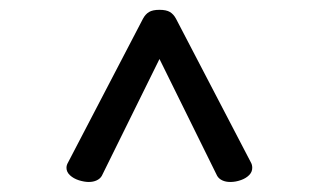

<svg xmlns="http://www.w3.org/2000/svg" viewBox="-20 -610 640 385"><path d="M333 -572.3 483.4 -283.7Q485.8 -279.3 485.8 -273.4Q485.8 -265.1 479.5 -258.8Q473.1 -252.4 463.4 -249Q452.6 -245.1 441.9 -245.1Q432.6 -245.1 425.8 -248.3Q418.9 -251.5 415.5 -257.3L299.8 -491.7L184.1 -257.3Q180.7 -251.5 173.8 -248.3Q167 -245.1 157.7 -245.1Q149.4 -245.1 138.2 -248.5Q127.4 -252 120.4 -258.5Q113.3 -265.1 113.3 -273.4Q113.3 -278.8 116.2 -283.7L266.6 -572.3Q271.5 -581.5 278.8 -585.9Q286.1 -590.3 299.8 -590.3Q313.5 -590.3 320.8 -585.9Q328.1 -581.5 333 -572.3Z"/></svg>

Font: Courier Prime Code
Style: Regular
Weight: 400
Designer: Alan Dague-Greene
Foundry: Quote-Unquote Apps
Version: Version 3.0318